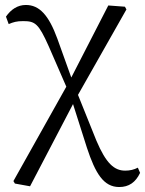

<svg xmlns="http://www.w3.org/2000/svg" viewBox="-20 -546 584 773"><path d="M535 129C520 137 503 141 484 141C440 141 407 112 368 20L294 -164L489 -508L483 -519L416 -524L267 -234L211 -390C176 -486 138 -526 84 -526C51 -526 24 -508 4 -479L15 -449C34 -457 47 -461 73 -461C121 -461 135 -452 176 -360L247 -197L34 183L40 193L101 204L274 -127L330 49C364 152 397 207 460 207C499 207 526 188 544 150Z"/></svg>

Font: Source Han Serif K
Style: Regular
Weight: 400
Designer: Ryoko NISHIZUKA 西塚涼子 (kana & ideographs); Frank Grießhammer (Latin, Greek & Cyrillic); Wenlong ZHANG 张文龙 (bopomofo); San
Foundry: Adobe Systems Incorporated
Version: Version 1.001;PS 1.001;hotconv 16.6.54;makeotf.lib2.5.65590